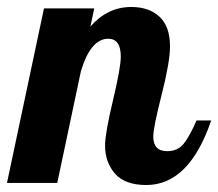

<svg xmlns="http://www.w3.org/2000/svg" viewBox="-58 -524 625 550"><path d="M288 -362Q288 -413 252 -413Q202 -413 174 -321L106 0H-38L68 -500H212L201 -448Q250 -504 318 -504Q369 -504 399 -476Q429 -448 429 -391Q429 -347 405 -252.5Q381 -158 381 -133Q381 -91 421 -91Q451 -91 468 -112Q485 -133 505 -179H547Q484 6 361 6Q300 6 271.5 -26.5Q243 -59 243 -107Q243 -142 265.5 -236Q288 -330 288 -362Z"/></svg>

Font: Lobster 1.4
Style: Regular
Weight: 400
Designer: Pablo Impallari
Foundry: Pablo Impallari. www.impallari.com
Version: Version 1.4